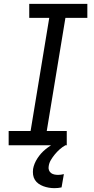

<svg xmlns="http://www.w3.org/2000/svg" viewBox="-20 -755 490 998"><path d="M25 0V-74H139L236 -662H132V-735H434V-662H320L223 -74H327V0ZM263 223Q248 223 233.5 220.5Q219 218 205.5 213Q192 208 180.5 200Q169 192 161.5 180Q154 168 152 153.5Q150 139 152 123Q157 95 174.5 68Q192 41 216.5 21Q241 1 268.5 -13Q296 -27 326 -35L320 0Q304 9 290.5 21Q277 33 265 47.5Q253 62 244 77.5Q235 93 233 110Q231 120 234.5 129.5Q238 139 245.5 144.5Q253 150 262.5 152Q272 154 282 154Q289 154 297 153Q305 152 312 150L300 219Q291 221 282 222Q273 223 263 223Z"/></svg>

Font: Iosevka Custom Oblique
Style: Regular
Weight: 400
Italic angle: -9°
Designer: Belleve Invis
Foundry: Belleve Invis
Version: Version 27.0.1